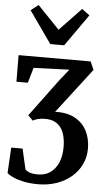

<svg xmlns="http://www.w3.org/2000/svg" viewBox="-70 -927 683 1225"><g transform="rotate(5 271.0 -314.5)"><path d="M221.9 254.9Q172.2 254.9 131.9 246.7Q91.6 238.6 63.7 226.1Q35.7 213.6 22.2 200.9L31.4 36.9H104.1L134.2 168.5Q147.4 180.7 166.8 186.9Q186.3 193.1 218.6 192.7Q264.3 192 296.7 168Q329.1 144 346.5 102.4Q363.9 60.9 363.9 7.5Q363.9 -33.9 355.9 -65.9Q347.9 -98 331.5 -119.9Q315.1 -141.9 290.5 -153.3Q265.8 -164.6 232.7 -164.6Q206.5 -164.6 186.6 -159.8Q166.8 -155 153.1 -146.5L121.7 -177.9L298 -415.6L357.7 -490.6L129 -482.1L100.7 -384.7H27.8L26.7 -554.9H487.9L511.2 -502.5L290.5 -214.9Q368.1 -217.7 418.9 -189.2Q469.8 -160.6 494.7 -110.8Q519.6 -61 519.6 0.8Q519.6 55.2 497.5 101.6Q475.4 148.1 435.2 182.4Q395 216.7 340.7 235.8Q286.4 254.9 221.9 254.9ZM222 -642.8 78 -847 126.4 -884.5 266.5 -738.4 405.4 -883.7 454.6 -847 311 -642.8Z"/></g></svg>

Font: Merriweather Light
Style: Regular
Weight: 300
Designer: Eben Sorkin
Foundry: Eben Sorkin
Version: Version 2.100